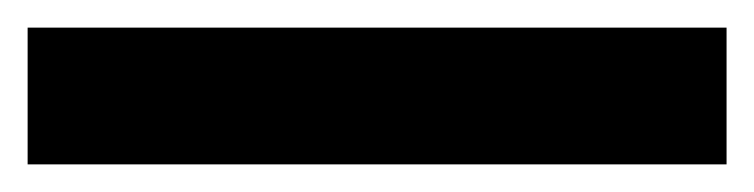

<svg xmlns="http://www.w3.org/2000/svg" viewBox="-23 -879 546 139"><path d="M503 -760H-3V-859H503Z"/></svg>

Font: Noto Sans Lao
Style: Bold
Weight: 700
Designer: Monotype Design Team
Foundry: Monotype Imaging Inc.
Version: Version 2.003